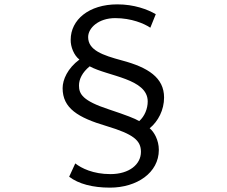

<svg xmlns="http://www.w3.org/2000/svg" viewBox="-20 -796 1040 880"><path d="M669 -669 694 -731C656 -753 595 -776 518 -776C387 -776 304 -705 304 -614C303 -582 319 -542 344 -523C290 -483 267 -431 267 -392C267 -300 337 -257 469 -218C592 -181 626 -152 626 -100C626 -43 573 2 486 2C407 2 353 -25 325 -47L297 14C340 47 405 64 484 64C607 64 708 -4 708 -109C708 -154 686 -192 666 -208C705 -240 732 -292 732 -349C732 -440 659 -487 539 -519C450 -543 384 -566 384 -626C384 -668 432 -713 508 -713C582 -713 641 -688 669 -669ZM342 -404C342 -433 357 -464 391 -492C475 -446 657 -436 657 -331C657 -298 643 -263 618 -241C598 -253 559 -268 478 -295C359 -334 342 -365 342 -404Z"/></svg>

Font: Noto Sans CJK HK
Style: Regular
Weight: 400
Designer: Ryoko NISHIZUKA 西塚涼子 (kana, bopomofo & ideographs); Paul D. Hunt (Latin, Greek & Cyrillic); Sandoll Communications 산돌커뮤니
Foundry: Adobe
Version: Version 2.004;hotconv 1.0.118;makeotfexe 2.5.65603